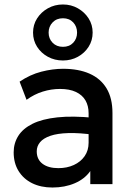

<svg xmlns="http://www.w3.org/2000/svg" viewBox="-20 -822 592 857"><path d="M214 15Q162.5 15 123.5 -4.2Q84.5 -23.5 62.8 -58.8Q41 -94 41 -142Q41 -182.5 61.5 -215.2Q82 -248 125.2 -269.5Q168.5 -291 236.5 -298.2Q304.5 -305.5 400 -296L402 -220Q334 -229.5 285 -228Q236 -226.5 204.8 -215.8Q173.5 -205 158.8 -187.2Q144 -169.5 144 -146.5Q144 -110.5 169.8 -91Q195.5 -71.5 240.5 -71.5Q279 -71.5 309.5 -85.5Q340 -99.5 357.8 -125Q375.5 -150.5 375.5 -185V-316.5Q375.5 -349.5 361.5 -373.8Q347.5 -398 319 -411.5Q290.5 -425 248 -425Q209 -425 171 -413.2Q133 -401.5 98.5 -376.5L67.5 -457.5Q114 -489 164.5 -502Q215 -515 261.5 -515Q330.5 -515 379.8 -493.2Q429 -471.5 455.5 -427.8Q482 -384 482 -317.5V0H383V-58.5Q358 -23 313.5 -4Q269 15 214 15ZM261 -552Q224 -552 193.8 -568.5Q163.5 -585 145.5 -613.2Q127.5 -641.5 127.5 -676.5Q127.5 -711.5 145.5 -739.8Q163.5 -768 193.8 -785Q224 -802 261 -802Q297.5 -802 327.5 -785Q357.5 -768 375.5 -739.8Q393.5 -711.5 393.5 -676.5Q393.5 -641.5 375.5 -613.2Q357.5 -585 327.5 -568.5Q297.5 -552 261 -552ZM261 -613Q289.5 -613 306.8 -631.2Q324 -649.5 324 -676.5Q324 -703.5 306.8 -722Q289.5 -740.5 261 -740.5Q232.5 -740.5 214.8 -722Q197 -703.5 197 -676.5Q197 -649.5 214.8 -631.2Q232.5 -613 261 -613Z"/></svg>

Font: Geologica Cursive
Style: Regular
Weight: 400
Designer: Sindre Bremnes, Frode Helland
Foundry: Monokrom Skriftforlag AS
Version: Version 1.010;gftools[0.9.28]